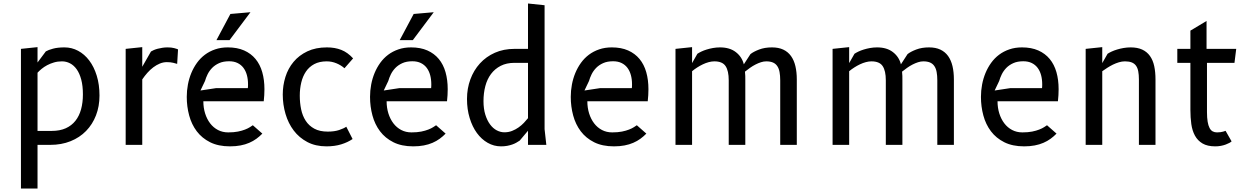

<svg xmlns="http://www.w3.org/2000/svg" viewBox="-20 -830 7140 1100"><path d="M195 -80H277Q323 -80 356.8 -95.2Q390.5 -110.5 412.2 -138Q434 -165.5 444.5 -204Q455 -242.5 455 -289Q455 -338 445.5 -373.8Q436 -409.5 419.5 -432.8Q403 -456 381.2 -467.2Q359.5 -478.5 335 -478.5Q310.5 -478.5 289.2 -472.2Q268 -466 250.2 -456.5Q232.5 -447 218.5 -435.5Q204.5 -424 195 -413.5ZM100 250V-550L195 -560V-472L242.5 -535.5Q257 -544 283.8 -551.2Q310.5 -558.5 349.5 -558.5Q391 -558.5 427.5 -539Q464 -519.5 491.2 -483.5Q518.5 -447.5 534.2 -396.5Q550 -345.5 550 -282.5Q550 -221 530 -169.2Q510 -117.5 473.2 -79.8Q436.5 -42 384.2 -21Q332 0 267.5 0H195V250Z M935.5 -474Q915.5 -474 896 -466Q876.5 -458 858.5 -444.5Q840.5 -431 824.5 -413Q808.5 -395 795 -375V0H700V-550L795 -560V-447.5L845 -535Q851.5 -539 861.2 -543.2Q871 -547.5 883.5 -550.8Q896 -554 910.2 -556.2Q924.5 -558.5 939.5 -558.5Q962 -558.5 977.2 -554.5Q992.5 -550.5 1000 -547L995 -464Q987.5 -466.5 972.5 -470.2Q957.5 -474 935.5 -474Z M1483 -64.5Q1467.5 -48.5 1449 -35Q1430.5 -21.5 1408 -11.8Q1385.5 -2 1358.2 3.2Q1331 8.5 1297.5 8.5Q1231 8.5 1184 -15Q1137 -38.5 1107.2 -78Q1077.5 -117.5 1063.8 -168.5Q1050 -219.5 1050 -275Q1050 -310.5 1056.5 -345.2Q1063 -380 1076 -411.5Q1089 -443 1108.5 -470Q1128 -497 1154 -516.5Q1180 -536 1212.8 -547.2Q1245.5 -558.5 1285 -558.5Q1339 -558.5 1378.5 -541Q1418 -523.5 1444 -492Q1470 -460.5 1482.5 -416.5Q1495 -372.5 1495 -319Q1495 -303.5 1494 -285Q1493 -266.5 1491 -250H1145Q1145 -212.5 1155.2 -180Q1165.5 -147.5 1184 -123.2Q1202.5 -99 1228.8 -85.2Q1255 -71.5 1287.5 -71.5Q1319.5 -71.5 1343.2 -76.2Q1367 -81 1384 -87.8Q1401 -94.5 1411.8 -101.5Q1422.5 -108.5 1428.5 -112.5ZM1400 -325Q1400.5 -330.5 1400.8 -336Q1401 -341.5 1401 -347Q1401 -375.5 1394.5 -399.5Q1388 -423.5 1374.8 -441.2Q1361.5 -459 1341 -469Q1320.5 -479 1292.5 -479Q1259 -479 1235.2 -468.2Q1211.5 -457.5 1195.2 -440.8Q1179 -424 1169.2 -404Q1159.5 -384 1154.5 -366L1128.5 -311.5L1217.5 -325ZM1300 -750 1415 -760 1295 -600H1220Z M1953.5 -439Q1934 -456.5 1907.2 -467.5Q1880.5 -478.5 1852 -478.5Q1810 -478.5 1780.5 -462.8Q1751 -447 1732.8 -420Q1714.5 -393 1706 -357.2Q1697.5 -321.5 1697.5 -282Q1697.5 -241 1705.2 -203.8Q1713 -166.5 1731.5 -138Q1750 -109.5 1780.8 -92.8Q1811.5 -76 1857.5 -76Q1896 -76 1922.8 -85Q1949.5 -94 1964 -104L2000 -33.5Q1972 -14.5 1934.8 -3Q1897.5 8.5 1850.5 8.5Q1788 8.5 1741 -16.2Q1694 -41 1662.8 -82.2Q1631.5 -123.5 1615.8 -177.2Q1600 -231 1600 -288.5Q1600 -340.5 1615.2 -389.2Q1630.5 -438 1661.8 -475.5Q1693 -513 1740.8 -535.8Q1788.5 -558.5 1853 -558.5Q1899 -558.5 1935.2 -544.2Q1971.5 -530 2003 -495.5Z M2533 -64.5Q2517.5 -48.5 2499 -35Q2480.5 -21.5 2458 -11.8Q2435.5 -2 2408.2 3.2Q2381 8.5 2347.5 8.5Q2281 8.5 2234 -15Q2187 -38.5 2157.2 -78Q2127.5 -117.5 2113.8 -168.5Q2100 -219.5 2100 -275Q2100 -310.5 2106.5 -345.2Q2113 -380 2126 -411.5Q2139 -443 2158.5 -470Q2178 -497 2204 -516.5Q2230 -536 2262.8 -547.2Q2295.5 -558.5 2335 -558.5Q2389 -558.5 2428.5 -541Q2468 -523.5 2494 -492Q2520 -460.5 2532.5 -416.5Q2545 -372.5 2545 -319Q2545 -303.5 2544 -285Q2543 -266.5 2541 -250H2195Q2195 -212.5 2205.2 -180Q2215.5 -147.5 2234 -123.2Q2252.5 -99 2278.8 -85.2Q2305 -71.5 2337.5 -71.5Q2369.5 -71.5 2393.2 -76.2Q2417 -81 2434 -87.8Q2451 -94.5 2461.8 -101.5Q2472.5 -108.5 2478.5 -112.5ZM2450 -325Q2450.5 -330.5 2450.8 -336Q2451 -341.5 2451 -347Q2451 -375.5 2444.5 -399.5Q2438 -423.5 2424.8 -441.2Q2411.5 -459 2391 -469Q2370.5 -479 2342.5 -479Q2309 -479 2285.2 -468.2Q2261.5 -457.5 2245.2 -440.8Q2229 -424 2219.2 -404Q2209.5 -384 2204.5 -366L2178.5 -311.5L2267.5 -325ZM2350 -750 2465 -760 2345 -600H2270Z M2928 -470Q2882 -470 2848.5 -452.8Q2815 -435.5 2793 -406Q2771 -376.5 2760.5 -336.5Q2750 -296.5 2750 -251Q2750 -206.5 2760.5 -173Q2771 -139.5 2787.8 -117Q2804.5 -94.5 2826 -83.2Q2847.5 -72 2870 -72Q2893.5 -72 2913.8 -80Q2934 -88 2951 -100Q2968 -112 2981.5 -126.2Q2995 -140.5 3005 -153V-470ZM3005 0V-81L2957.5 -24.5Q2948.5 -18.5 2938 -12.5Q2927.5 -6.5 2914.5 -2Q2901.5 2.5 2885.8 5.5Q2870 8.5 2850.5 8.5Q2809.5 8.5 2774 -11.8Q2738.5 -32 2712.2 -68Q2686 -104 2670.8 -153.8Q2655.5 -203.5 2655.5 -263Q2655.5 -323 2674.8 -375.2Q2694 -427.5 2729.5 -466.5Q2765 -505.5 2815.2 -527.8Q2865.5 -550 2927.5 -550H3005V-810L3100 -800V-90L3110 0Z M3683 -64.5Q3667.5 -48.5 3649 -35Q3630.5 -21.5 3608 -11.8Q3585.5 -2 3558.2 3.2Q3531 8.5 3497.5 8.5Q3431 8.5 3384 -15Q3337 -38.5 3307.2 -78Q3277.5 -117.5 3263.8 -168.5Q3250 -219.5 3250 -275Q3250 -310.5 3256.5 -345.2Q3263 -380 3276 -411.5Q3289 -443 3308.5 -470Q3328 -497 3354 -516.5Q3380 -536 3412.8 -547.2Q3445.5 -558.5 3485 -558.5Q3539 -558.5 3578.5 -541Q3618 -523.5 3644 -492Q3670 -460.5 3682.5 -416.5Q3695 -372.5 3695 -319Q3695 -303.5 3694 -285Q3693 -266.5 3691 -250H3345Q3345 -212.5 3355.2 -180Q3365.5 -147.5 3384 -123.2Q3402.5 -99 3428.8 -85.2Q3455 -71.5 3487.5 -71.5Q3519.5 -71.5 3543.2 -76.2Q3567 -81 3584 -87.8Q3601 -94.5 3611.8 -101.5Q3622.5 -108.5 3628.5 -112.5ZM3600 -325Q3600.5 -330.5 3600.8 -336Q3601 -341.5 3601 -347Q3601 -375.5 3594.5 -399.5Q3588 -423.5 3574.8 -441.2Q3561.5 -459 3541 -469Q3520.5 -479 3492.5 -479Q3459 -479 3435.2 -468.2Q3411.5 -457.5 3395.2 -440.8Q3379 -424 3369.2 -404Q3359.5 -384 3354.5 -366L3328.5 -311.5L3417.5 -325Z M3945 0H3850V-550L3945 -560V-468.5L3975.5 -522Q3984.5 -528 3998 -534.5Q4011.5 -541 4028.5 -546.2Q4045.5 -551.5 4065 -555Q4084.5 -558.5 4105 -558.5Q4161 -558.5 4196 -531.2Q4231 -504 4241.5 -461.5L4279.5 -520Q4297 -534 4329 -546.2Q4361 -558.5 4402.5 -558.5Q4440.5 -558.5 4467.5 -545.8Q4494.5 -533 4511.8 -509Q4529 -485 4537 -451Q4545 -417 4545 -375V0H4450V-370Q4450 -397 4446.2 -417.2Q4442.5 -437.5 4433.2 -451.2Q4424 -465 4408.5 -471.8Q4393 -478.5 4370 -478.5Q4355.5 -478.5 4339.8 -473.5Q4324 -468.5 4308 -460.2Q4292 -452 4276.8 -441.2Q4261.5 -430.5 4248 -419.5Q4249.5 -405 4249.8 -395.2Q4250 -385.5 4250 -370V0H4155V-370Q4155 -424 4137 -451.2Q4119 -478.5 4072.5 -478.5Q4057.5 -478.5 4040.5 -474Q4023.5 -469.5 4006.8 -461.5Q3990 -453.5 3974 -443.2Q3958 -433 3945 -422Z M4845 0H4750V-550L4845 -560V-468.5L4875.5 -522Q4884.5 -528 4898 -534.5Q4911.5 -541 4928.5 -546.2Q4945.5 -551.5 4965 -555Q4984.5 -558.5 5005 -558.5Q5061 -558.5 5096 -531.2Q5131 -504 5141.5 -461.5L5179.5 -520Q5197 -534 5229 -546.2Q5261 -558.5 5302.5 -558.5Q5340.5 -558.5 5367.5 -545.8Q5394.5 -533 5411.8 -509Q5429 -485 5437 -451Q5445 -417 5445 -375V0H5350V-370Q5350 -397 5346.2 -417.2Q5342.5 -437.5 5333.2 -451.2Q5324 -465 5308.5 -471.8Q5293 -478.5 5270 -478.5Q5255.5 -478.5 5239.8 -473.5Q5224 -468.5 5208 -460.2Q5192 -452 5176.8 -441.2Q5161.5 -430.5 5148 -419.5Q5149.5 -405 5149.8 -395.2Q5150 -385.5 5150 -370V0H5055V-370Q5055 -424 5037 -451.2Q5019 -478.5 4972.5 -478.5Q4957.5 -478.5 4940.5 -474Q4923.5 -469.5 4906.8 -461.5Q4890 -453.5 4874 -443.2Q4858 -433 4845 -422Z M6033 -64.5Q6017.5 -48.5 5999 -35Q5980.5 -21.5 5958 -11.8Q5935.5 -2 5908.2 3.2Q5881 8.5 5847.5 8.5Q5781 8.5 5734 -15Q5687 -38.5 5657.2 -78Q5627.5 -117.5 5613.8 -168.5Q5600 -219.5 5600 -275Q5600 -310.5 5606.5 -345.2Q5613 -380 5626 -411.5Q5639 -443 5658.5 -470Q5678 -497 5704 -516.5Q5730 -536 5762.8 -547.2Q5795.5 -558.5 5835 -558.5Q5889 -558.5 5928.5 -541Q5968 -523.5 5994 -492Q6020 -460.5 6032.5 -416.5Q6045 -372.5 6045 -319Q6045 -303.5 6044 -285Q6043 -266.5 6041 -250H5695Q5695 -212.5 5705.2 -180Q5715.5 -147.5 5734 -123.2Q5752.5 -99 5778.8 -85.2Q5805 -71.5 5837.5 -71.5Q5869.5 -71.5 5893.2 -76.2Q5917 -81 5934 -87.8Q5951 -94.5 5961.8 -101.5Q5972.5 -108.5 5978.5 -112.5ZM5950 -325Q5950.5 -330.5 5950.8 -336Q5951 -341.5 5951 -347Q5951 -375.5 5944.5 -399.5Q5938 -423.5 5924.8 -441.2Q5911.5 -459 5891 -469Q5870.5 -479 5842.5 -479Q5809 -479 5785.2 -468.2Q5761.5 -457.5 5745.2 -440.8Q5729 -424 5719.2 -404Q5709.5 -384 5704.5 -366L5678.5 -311.5L5767.5 -325Z M6295 0H6200V-550L6295 -560V-468.5L6325.5 -522Q6334.5 -528 6348.5 -534.5Q6362.5 -541 6379.8 -546.2Q6397 -551.5 6417 -555Q6437 -558.5 6457.5 -558.5Q6497 -558.5 6524.2 -545.8Q6551.5 -533 6568.5 -509Q6585.5 -485 6592.8 -451Q6600 -417 6600 -375V0H6505V-375Q6505 -402 6501.2 -421.5Q6497.5 -441 6488.2 -453.8Q6479 -466.5 6463.5 -472.5Q6448 -478.5 6425 -478.5Q6408 -478.5 6390.5 -473.2Q6373 -468 6356.2 -459.8Q6339.5 -451.5 6323.8 -441.5Q6308 -431.5 6295 -422Z M6895 -188Q6895 -155 6898.8 -132.8Q6902.5 -110.5 6909.8 -96.8Q6917 -83 6927.8 -77.2Q6938.5 -71.5 6952.5 -71.5Q6963.5 -71.5 6972.5 -72.8Q6981.5 -74 6988 -76Q6995.5 -78 7001.5 -80.5L7036 -20Q7032 -16 7023.2 -11.2Q7014.5 -6.5 7002.5 -2Q6990.5 2.5 6975.2 5.5Q6960 8.5 6942.5 8.5Q6897.5 8.5 6869.5 -8Q6841.5 -24.5 6826 -53Q6810.5 -81.5 6805.2 -119.2Q6800 -157 6800 -200V-470H6725V-550H6800V-654.5L6892.5 -710V-550H7062.5L7052.5 -470H6895Z"/></svg>

Font: B612
Style: Regular
Weight: 400
Designer: Nicolas Chauveau, Thomas Paillot, Jonathan Favre-Lamarine, Jean-Luc Vinot
Foundry: AIRBUS
Version: Version 1.008